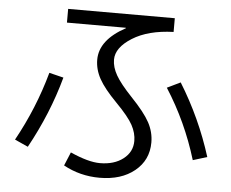

<svg xmlns="http://www.w3.org/2000/svg" viewBox="-54 -807 1109 920"><g transform="rotate(5 500.0 -346.5)"><path d="M237 -743H750V-677Q628 -673 552.5 -625.5Q477 -578 477 -520Q477 -484 499 -445.5Q521 -407 576 -349Q641 -281 665.5 -235.5Q690 -190 690 -140Q690 -55 625.5 -2.5Q561 50 457 50Q363 50 283 6L310 -59Q397 -20 453 -20Q521 -20 564.5 -53.5Q608 -87 608 -140Q608 -178 587.5 -216Q567 -254 506 -316Q446 -377 421.5 -421.5Q397 -466 397 -513Q397 -608 521 -675L520 -677H237ZM741 -408 805 -439Q906 -276 963 -94L895 -73Q841 -252 741 -408ZM243 -413Q195 -237 102 -68L38 -97Q126 -256 174 -430Z"/></g></svg>

Font: M PLUS 1p
Style: Regular
Weight: 400
Version: Version 1.062